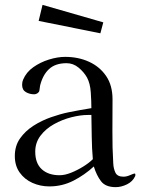

<svg xmlns="http://www.w3.org/2000/svg" viewBox="-20 -772 584 790"><path d="M362 -117Q358 -162 357.5 -207.5Q357 -253 356 -299H342Q311 -299 273.5 -289.5Q236 -280 202 -261Q168 -242 146.5 -213.5Q125 -185 125 -148Q125 -100 152 -75.5Q179 -51 225 -51Q247 -51 273 -61.5Q299 -72 323 -87Q347 -102 362 -117ZM537 -53Q537 -49 536 -47Q526 -25 502.5 -13.5Q479 -2 456 -2Q414 -2 395.5 -26.5Q377 -51 366 -87Q328 -52 282 -28.5Q236 -5 183 -5Q146 -5 113.5 -19.5Q81 -34 61 -62Q41 -90 41 -130Q41 -172 62.5 -202.5Q84 -233 117.5 -254.5Q151 -276 189.5 -289.5Q228 -303 262 -310Q285 -315 309 -319Q333 -323 356 -327Q356 -355 353.5 -392Q351 -429 338 -453Q325 -476 303 -494Q281 -512 254 -512Q208 -512 182 -488Q156 -464 145 -420Q144 -415 143.5 -409.5Q143 -404 142 -399Q141 -393 134.5 -388.5Q128 -384 121 -384Q102 -384 86.5 -393Q71 -402 71 -423Q71 -435 75 -444Q88 -475 117 -495.5Q146 -516 181.5 -527Q217 -538 248 -538Q302 -538 346 -518Q390 -498 416.5 -459.5Q443 -421 443 -363Q443 -298 442.5 -232Q442 -166 446 -100Q447 -78 455 -61.5Q463 -45 488 -45Q501 -45 515.5 -51.5Q530 -58 534 -58Q537 -58 537 -53ZM405 -680 393 -635 139 -686 155 -752Z"/></svg>

Font: Kaisei Tokumin
Style: Regular
Weight: 400
Designer: Font-Kai, 金井和夫
Foundry: KAZUO KANAI
Version: Version 5.003